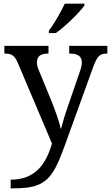

<svg xmlns="http://www.w3.org/2000/svg" viewBox="-20 -786 605 1046"><path d="M564.9 -536.1H356.9V-494.1H359.9C404.3 -494.1 425.8 -479.5 425.8 -444.8C425.8 -433.6 422.9 -418 417 -401.9L350.1 -207C333 -158.7 320.3 -115.2 313 -85.9H310.1C304.7 -119.1 279.8 -186.5 262.2 -231L189 -409.2C183.1 -424.3 181.2 -434.6 181.2 -445.8C181.2 -479 200.7 -494.1 241.2 -494.1H244.1V-536.1H3.9V-494.1H6.8C45.9 -494.1 60.1 -482.4 78.1 -440.9L263.2 -3.9C230.5 107.9 172.4 192.9 38.1 192.9V240.2H46.9C106 240.2 149.9 235.8 184.6 222.2C201.7 215.3 217.3 206.1 231 194.8C257.8 171.9 279.8 137.7 300.8 88.9C311 64.5 322.3 36.1 334 3.9L485.8 -416C509.8 -481 522.9 -494.1 562 -494.1H564.9ZM246.1 -606H284.2C335.9 -641.6 413.6 -718.8 439.9 -755.9V-766.1H333C312.5 -722.7 276.4 -657.2 246.1 -619.1Z"/></svg>

Font: The Erased English
Style: Regular
Weight: 400
Designer: Monotype Design team + ligartures altered by 180 Amsterdam
Foundry: Monotype Imaging Inc.
Version: Version 1.030;Glyphs 3.1.2 (3151)